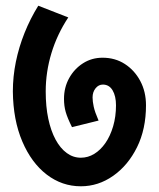

<svg xmlns="http://www.w3.org/2000/svg" viewBox="-20 -654 556 672"><path d="M263 -2Q197 -2 143.5 -43Q90 -84 58 -159Q26 -234 25 -334H140Q140 -281 149 -238.5Q158 -196 174.5 -165.5Q191 -135 213.5 -118.5Q236 -102 263 -102ZM263 -2V-102Q288 -102 310 -115.5Q332 -129 349 -153.5Q366 -178 376 -212Q386 -246 386 -286H491Q491 -202 459.5 -138.5Q428 -75 376 -38.5Q324 -2 263 -2ZM25 -334Q25 -386 35.5 -437.5Q46 -489 66 -539Q86 -589 114 -634L219 -593Q180 -534 160 -468Q140 -402 140 -334ZM386 -285Q386 -318 374 -338Q362 -358 340 -358L339 -452Q383 -452 417 -430Q451 -408 471 -370.5Q491 -333 491 -285ZM232 -209Q216 -241 210 -262Q204 -283 204 -308L304 -313Q304 -299 308 -280.5Q312 -262 325 -232ZM204 -308Q204 -348 222 -380.5Q240 -413 270.5 -432.5Q301 -452 339 -452L340 -358Q325 -358 314.5 -345Q304 -332 304 -313Z"/></svg>

Font: Akshar Light Medium
Style: Regular
Weight: 500
Version: Version 1.100